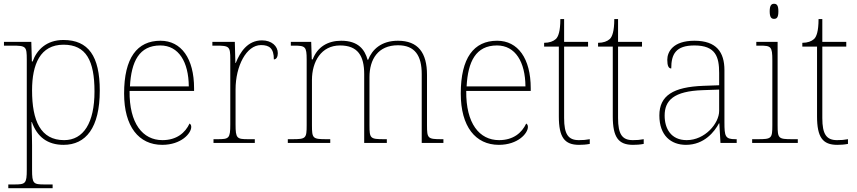

<svg xmlns="http://www.w3.org/2000/svg" viewBox="-20 -758 4543 1018"><path d="M24 240H259V220H217C157 220 150 216 150 142V13C150 -60 146 -95 147 -111H149C177 -32 232 10 317 10C435 10 509 -80 509 -278C509 -460 449 -546 316 -546C227 -546 175 -494 153 -432H149L146 -536H1V-516H45C118 -516 122 -512 122 -442V142C122 216 115 220 55 220H24ZM320 -15C195 -15 150 -118 150 -279C150 -417 193 -521 317 -521C437 -521 481 -436 481 -273C481 -107 423 -15 320 -15Z M840 10C941 10 994 -51 994 -85C994 -94 991 -99 985 -103C962 -54 917 -15 841 -15C737 -15 665 -103 667 -276H1009V-290C1009 -448 941 -542 831 -542C707 -542 638 -451 638 -262C638 -87 716 10 840 10ZM981 -300H669C676 -432 718 -517 830 -517C928 -517 980 -429 981 -300Z M1112 0H1331V-20H1296C1236 -20 1229 -24 1229 -98V-284C1229 -407 1286 -519 1364 -519C1409 -519 1432 -501 1432 -443C1446 -443 1453 -458 1453 -476C1453 -514 1420 -544 1369 -544C1293 -544 1253 -482 1230 -424H1228L1225 -536H1106V-516H1124C1197 -516 1201 -512 1201 -442V-98C1201 -24 1194 -20 1134 -20H1112Z M1506 0H1731V-20H1711C1638 -20 1634 -24 1634 -94V-334C1634 -431 1683 -517 1783 -517C1877 -517 1911 -462 1911 -365V0H2031V-20H2016C1943 -20 1939 -24 1939 -94V-349C1939 -443 1984 -518 2090 -518C2180 -518 2216 -463 2216 -365V0H2331V-20H2321C2248 -20 2244 -24 2244 -94V-361C2244 -478 2197 -542 2090 -542C2001 -542 1953 -495 1932 -441H1929C1914 -495 1880 -542 1789 -542C1719 -542 1663 -510 1638 -443H1633L1630 -536H1522V-516H1539C1599 -516 1606 -511 1606 -442V-94C1606 -24 1602 -20 1529 -20H1506Z M2625 10C2726 10 2779 -51 2779 -85C2779 -94 2776 -99 2770 -103C2747 -54 2702 -15 2626 -15C2522 -15 2450 -103 2452 -276H2794V-290C2794 -448 2726 -542 2616 -542C2492 -542 2423 -451 2423 -262C2423 -87 2501 10 2625 10ZM2766 -300H2454C2461 -432 2503 -517 2615 -517C2713 -517 2765 -429 2766 -300Z M3050 10C3068 10 3086 9 3107 5V-20C3086 -16 3071 -15 3049 -15C2993 -15 2971 -46 2971 -132V-511H3098V-536H2971V-657H2951C2951 -592 2940 -563 2927 -551C2914 -539 2893 -531 2865 -531V-511H2943V-141C2943 -30 2973 10 3050 10Z M3336 10C3354 10 3372 9 3393 5V-20C3372 -16 3357 -15 3335 -15C3279 -15 3257 -46 3257 -132V-511H3384V-536H3257V-657H3237C3237 -592 3226 -563 3213 -551C3200 -539 3179 -531 3151 -531V-511H3229V-141C3229 -30 3259 10 3336 10Z M3617 10C3715 10 3769 -61 3792 -104H3794L3800 0H3886V-20H3879C3825 -20 3821 -35 3821 -110V-386C3821 -481 3779 -542 3662 -542C3547 -542 3518 -482 3518 -441C3518 -409 3525 -395 3539 -395C3539 -471 3563 -517 3662 -517C3775 -517 3793 -456 3793 -371V-306L3710 -303C3549 -297 3476 -251 3476 -146C3476 -39 3538 10 3617 10ZM3621 -15C3537 -15 3504 -77 3504 -145C3504 -225 3551 -275 3707 -280L3793 -283V-170C3793 -104 3718 -15 3621 -15Z M4084 -658C4099 -658 4107 -666 4107 -698C4107 -729 4099 -738 4084 -738C4070 -738 4061 -729 4061 -698C4061 -666 4070 -658 4084 -658ZM3968 0H4210V-20H4180C4107 -20 4103 -24 4103 -94V-536H3990V-516H4008C4068 -516 4075 -512 4075 -438V-94C4075 -24 4071 -20 3998 -20H3968Z M4419 10C4437 10 4455 9 4476 5V-20C4455 -16 4440 -15 4418 -15C4362 -15 4340 -46 4340 -132V-511H4467V-536H4340V-657H4320C4320 -592 4309 -563 4296 -551C4283 -539 4262 -531 4234 -531V-511H4312V-141C4312 -30 4342 10 4419 10Z"/></svg>

Font: Noto Serif Malayalam Thin
Style: Regular
Weight: 100
Designer: Indian type Foundry, Jelle Bosma, Monotype Design Team
Foundry: Monotype Imaging Inc.
Version: Version 2.104